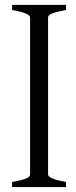

<svg xmlns="http://www.w3.org/2000/svg" viewBox="-20 -762 311 782"><path d="M175.8 -50.8Q175.8 -43.5 192.4 -35.6Q209 -27.8 249 -21V0H29.3V-21Q50.3 -24.4 64.5 -28.1Q78.6 -31.7 86.9 -35.4Q95.2 -39.1 98.9 -43Q102.5 -46.9 102.5 -50.8V-691.4Q102.5 -698.7 85.9 -706.5Q69.3 -714.4 29.3 -721.2V-742.2H249V-721.2Q228 -717.3 213.9 -713.9Q199.7 -710.4 191.4 -706.8Q183.1 -703.1 179.4 -699.2Q175.8 -695.3 175.8 -691.4Z"/></svg>

Font: Noto Serif Devanagari
Style: Bold
Weight: 700
Designer: Monotype Design Team
Foundry: Monotype Imaging Inc.
Version: Version 1.01